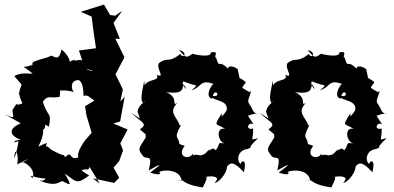

<svg xmlns="http://www.w3.org/2000/svg" viewBox="-20 -790 1733 844"><path d="M374 -56 418 17 388 -6 482 14 504 -9 479 -53 504 -82 521 -129 509 -160 541 -221 478 -247 508 -256 528 -364 509 -344 520 -397 484 -471 488 -464 527 -538 487 -620 507 -619 479 -689 517 -742 486 -721 464 -724 437 -770 335 -738 383 -717 390 -659 402 -578 327 -568 353 -490 391 -478C323 -481 377 -541 311 -523C311 -480 334 -562 270 -505C307 -503 274 -558 250 -572C238 -508 209 -554 203 -544C170 -529 158 -533 124 -516C115 -481 116 -515 126 -508C77 -481 63 -518 124 -466C120 -465 69 -474 43 -455C95 -395 68 -437 63 -369C65 -405 58 -374 79 -336C35 -316 69 -357 35 -307C35 -275 53 -264 1 -288L71 -248C7 -220 30 -190 72 -175C45 -177 26 -155 61 -170C60 -154 51 -112 42 -93C46 -158 66 -101 55 -67C113 -97 116 -96 77 -75C61 -89 143 -59 123 -6C105 -28 115 -10 181 -5C163 14 161 -2 156 5C236 36 242 2 256 7C290 24 298 32 265 -27C316 9 317 23 372 -19C324 -46 337 -44 369 -46ZM367 -368 395 -348 354 -323 360 -283 383 -206 357 -177C349 -167 314 -117 325 -99C282 -81 299 -133 267 -99C250 -121 281 -91 203 -133C248 -80 185 -163 182 -144C179 -158 207 -173 147 -145C149 -143 188 -223 159 -227C177 -194 198 -278 148 -261L195 -233C207 -300 194 -267 168 -342C174 -351 190 -370 197 -356C175 -393 159 -352 242 -364C248 -401 245 -398 199 -382C217 -383 248 -404 309 -384C296 -384 281 -438 326 -438C357 -421 339 -350 354 -371Z M595 -269 557 -294C602 -250 633 -248 595 -221C635 -188 615 -204 621 -186C590 -136 584 -137 606 -108C623 -80 654 -124 634 -41C696 -76 693 -71 640 -31C700 -13 680 -34 680 -34C695 -44 770 -48 778 2C730 11 769 4 779 3C784 -1 790 23 872 34C870 33 900 -14 883 -12C915 -19 952 -13 924 12C930 21 977 -21 978 -58C992 -74 1004 -85 1052 -33C1067 -92 1042 -86 1037 -69C1017 -89 1028 -131 1068 -135C1107 -152 1049 -122 1115 -183C1075 -172 1094 -172 1093 -225C1055 -215 1072 -259 1095 -243L1070 -281C1129 -304 1118 -275 1094 -300C1070 -354 1062 -326 1084 -388C1067 -397 1106 -365 1045 -404C1057 -436 1084 -417 1009 -462C1046 -422 1029 -457 1025 -486C997 -508 966 -497 994 -476C937 -541 946 -479 930 -537C916 -537 948 -570 906 -559C912 -535 832 -550 827 -554C796 -533 798 -536 767 -570C810 -561 784 -527 773 -553C719 -510 719 -542 679 -513C664 -489 710 -444 669 -461C686 -429 618 -448 612 -403C617 -407 617 -398 614 -435C604 -380 592 -345 616 -332C607 -390 611 -319 627 -349C588 -331 582 -298 586 -295ZM955 -269V-292C917 -230 928 -251 970 -223C927 -236 935 -160 975 -158C928 -166 953 -160 928 -129C911 -155 888 -103 904 -135C883 -122 889 -112 861 -107C812 -119 834 -87 828 -115C812 -84 754 -101 792 -149C769 -155 749 -169 769 -147C769 -200 738 -168 775 -240C728 -240 716 -241 753 -226L769 -243C752 -282 721 -296 759 -337C731 -321 770 -359 711 -385C792 -374 779 -403 787 -419C819 -373 770 -421 787 -432C850 -406 855 -424 822 -393C872 -409 856 -446 927 -418C926 -446 871 -367 912 -356C924 -422 963 -348 903 -373C911 -343 982 -355 977 -308C967 -278 916 -262 966 -234Z M1160 -269 1122 -294C1167 -250 1198 -248 1160 -221C1200 -188 1180 -204 1186 -186C1155 -136 1149 -137 1171 -108C1188 -80 1219 -124 1199 -41C1261 -76 1258 -71 1205 -31C1265 -13 1245 -34 1245 -34C1260 -44 1335 -48 1343 2C1295 11 1334 4 1344 3C1349 -1 1355 23 1437 34C1435 33 1465 -14 1448 -12C1480 -19 1517 -13 1489 12C1495 21 1542 -21 1543 -58C1557 -74 1569 -85 1617 -33C1632 -92 1607 -86 1602 -69C1582 -89 1593 -131 1633 -135C1672 -152 1614 -122 1680 -183C1640 -172 1659 -172 1658 -225C1620 -215 1637 -259 1660 -243L1635 -281C1694 -304 1683 -275 1659 -300C1635 -354 1627 -326 1649 -388C1632 -397 1671 -365 1610 -404C1622 -436 1649 -417 1574 -462C1611 -422 1594 -457 1590 -486C1562 -508 1531 -497 1559 -476C1502 -541 1511 -479 1495 -537C1481 -537 1513 -570 1471 -559C1477 -535 1397 -550 1392 -554C1361 -533 1363 -536 1332 -570C1375 -561 1349 -527 1338 -553C1284 -510 1284 -542 1244 -513C1229 -489 1275 -444 1234 -461C1251 -429 1183 -448 1177 -403C1182 -407 1182 -398 1179 -435C1169 -380 1157 -345 1181 -332C1172 -390 1176 -319 1192 -349C1153 -331 1147 -298 1151 -295ZM1520 -269V-292C1482 -230 1493 -251 1535 -223C1492 -236 1500 -160 1540 -158C1493 -166 1518 -160 1493 -129C1476 -155 1453 -103 1469 -135C1448 -122 1454 -112 1426 -107C1377 -119 1399 -87 1393 -115C1377 -84 1319 -101 1357 -149C1334 -155 1314 -169 1334 -147C1334 -200 1303 -168 1340 -240C1293 -240 1281 -241 1318 -226L1334 -243C1317 -282 1286 -296 1324 -337C1296 -321 1335 -359 1276 -385C1357 -374 1344 -403 1352 -419C1384 -373 1335 -421 1352 -432C1415 -406 1420 -424 1387 -393C1437 -409 1421 -446 1492 -418C1491 -446 1436 -367 1477 -356C1489 -422 1528 -348 1468 -373C1476 -343 1547 -355 1542 -308C1532 -278 1481 -262 1531 -234Z"/></svg>

Font: Asimov Aggro
Style: Medium
Weight: 500
Designer: Google
Version: Version 2.000980; 2014